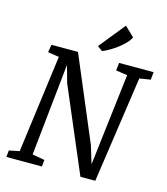

<svg xmlns="http://www.w3.org/2000/svg" viewBox="-138 -1083 1036 1189"><g transform="rotate(15 380.0 -488.5)"><path d="M385.7 -810.1 520.5 -977.1 582 -918Q572.3 -897.5 552 -877Q531.7 -856.4 507.8 -838.6Q483.9 -820.8 459.5 -806.9Q435.1 -793 417.5 -786.6ZM19.5 -42.5 85.9 -56.2 168.9 -682.6 97.2 -693.8 105.5 -743.2H275.4L502 -206.5L536.6 -92.8L606.9 -682.6L533.2 -693.8L539.1 -743.2H760.3L755.4 -693.8L684.6 -682.6L585.4 0H490.2L260.7 -539.1L230.5 -647.5L168.5 -57.1L247.6 -43L243.2 0H15.6Z"/></g></svg>

Font: Merriweather
Style: Italic
Weight: 400
Italic angle: -7°
Designer: Eben Sorkin ( eben@eyebytes.com )
Foundry: Eben Sorkin ( eben@eyebytes.com )
Version: Version 1.005; ttfautohint (v0.97) -l 13 -r 13 -G 200 -x 24 